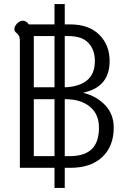

<svg xmlns="http://www.w3.org/2000/svg" viewBox="-20 -819 625 937"><path d="M535 -196Q535 -105 479 -52.5Q423 0 324 0H296V98H246V0H77V-620Q77 -636 72.5 -644Q68 -652 59 -659.5Q50 -667 50 -676Q50 -690 63 -704Q76 -718 92 -718Q107 -718 121 -700H246V-799H296V-700H321Q414 -700 464.5 -649.5Q515 -599 515 -521Q515 -394 387 -367V-366Q453 -349 494 -305Q535 -261 535 -196ZM145 -393H246V-643H145ZM296 -643V-393Q364 -395 403.5 -426Q443 -457 443 -521Q443 -576 411.5 -609.5Q380 -643 314 -643ZM246 -57V-335H145V-57ZM463 -196Q463 -262 418.5 -298.5Q374 -335 298 -335H296V-57H320Q392 -57 427.5 -91Q463 -125 463 -196Z"/></svg>

Font: Niramit Light
Style: Regular
Weight: 300
Designer: Katatrad Aksorn Co.,Ltd.
Foundry: Cadson Demak Co.,Ltd.
Version: Version 1.000; ttfautohint (v1.6)